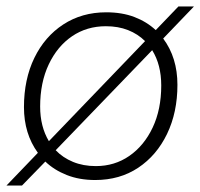

<svg xmlns="http://www.w3.org/2000/svg" viewBox="-39 -547 619 593"><path d="M-19 26 78 -75Q35 -134 35 -216Q35 -302 67 -368Q99 -434 156.5 -471.5Q214 -509 289 -509Q338 -509 376 -494.5Q414 -480 442 -454L512 -527H560L465 -428Q509 -369 509 -285Q509 -200 477 -133.5Q445 -67 388 -29Q331 9 255 9Q206 9 167 -6.5Q128 -22 101 -48L29 26ZM85 -218Q85 -156 112 -111L409 -420Q387 -442 356.5 -454Q326 -466 288 -466Q229 -466 183.5 -435Q138 -404 111.5 -348Q85 -292 85 -218ZM257 -34Q315 -34 360.5 -65.5Q406 -97 432.5 -153Q459 -209 459 -283Q459 -347 431 -392L133 -83Q155 -60 186.5 -47Q218 -34 257 -34Z"/></svg>

Font: Prodigy Sans Light
Style: Italic
Weight: 300
Italic angle: -13°
Designer: Wei Huang
Foundry: Wei Huang
Version: Version 1.003; ttfautohint (v1.8.3)